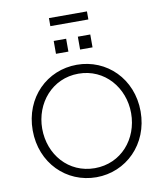

<svg xmlns="http://www.w3.org/2000/svg" viewBox="-113 -1190 1107 1293"><g transform="rotate(-10 440.5 -543.5)"><path d="M571 -1044V-1099H311V-1044ZM401 -854V-942H316V-854ZM566 -854V-942H481V-854ZM441 12C644 12 810 -149 810 -373C810 -598 644 -757 441 -757C237 -757 72 -598 72 -373C72 -149 236 12 441 12ZM441 -50C261 -50 137 -196 137 -373C137 -547 261 -696 441 -696C621 -696 745 -547 745 -373C745 -196 621 -50 441 -50Z"/></g></svg>

Font: Plus Jakarta Sans Light
Style: Regular
Weight: 300
Designer: Gumpita Rahayu
Foundry: Tokotype
Version: Version 2.071;gftools[0.9.30]